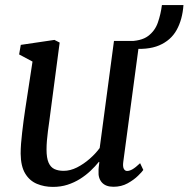

<svg xmlns="http://www.w3.org/2000/svg" viewBox="-20 -723 740 753"><path d="M187.5 10Q153.5 10 124.8 -2Q96 -14 78.8 -42.5Q61.5 -71 61 -120.5Q61 -138 62.5 -159Q64 -180 66.8 -203Q69.5 -226 72.5 -249.5Q75.5 -273 79 -295L107.5 -481.5L55 -509.5L61.5 -547L193.5 -566.5L214 -556L179 -291Q176.5 -269.5 173.5 -248.8Q170.5 -228 168 -208.8Q165.5 -189.5 164 -171.5Q162.5 -153.5 162.5 -136.5Q162.5 -103.5 170.5 -85.2Q178.5 -67 193.5 -60Q208.5 -53 229.5 -53Q255.5 -53 281.8 -66.2Q308 -79.5 331.5 -100Q355 -120.5 371 -142.5L427 -562.5H527L463.5 -88.5Q461 -70 465.5 -61.2Q470 -52.5 478.5 -52.5Q488 -52.5 499.8 -59.2Q511.5 -66 529.5 -83L542 -56.5Q537.5 -49.5 521.5 -33.8Q505.5 -18 480.8 -4.2Q456 9.5 425 9.5Q394.5 9.5 379.5 -7.5Q364.5 -24.5 366.5 -52.5Q366.5 -54.5 366.5 -58.5Q366.5 -62.5 367.2 -67.5Q368 -72.5 368.5 -77.8Q369 -83 369.5 -87.5L368 -88.5Q353.5 -70.5 335 -53Q316.5 -35.5 293.8 -21.2Q271 -7 244.8 1.5Q218.5 10 187.5 10ZM615 -703H699.5Q695.5 -646.5 672.8 -605.5Q650 -564.5 604.2 -545Q558.5 -525.5 484.5 -533.5L478.5 -561.5Q533 -561 560.5 -581.5Q588 -602 599.2 -634.8Q610.5 -667.5 615 -703Z"/></svg>

Font: Merriweather Light 18pt
Style: Italic
Weight: 400
Italic angle: -7.8°
Version: Version 2.101